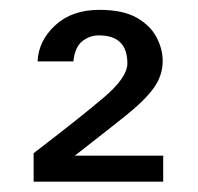

<svg xmlns="http://www.w3.org/2000/svg" viewBox="-20 -712 394 382"><path d="M303.7 -590.8Q303.7 -561.5 285.6 -536.6Q267.6 -511.7 229 -481Q190.4 -450.2 128.9 -402.3H304.7V-350.6H46.9V-407.2Q138.7 -477.5 186 -517.6Q233.4 -557.6 233.4 -585.9Q233.4 -641.6 176.8 -641.6Q158.2 -641.6 143.6 -629.9Q128.9 -618.2 126 -589.8H54.7Q56.6 -630.9 89.8 -661.6Q123 -692.4 177.7 -692.4Q224.6 -692.4 252 -676.8Q279.3 -661.1 291.5 -637.7Q303.7 -614.3 303.7 -590.8Z"/></svg>

Font: Namkio Khamti Book
Style: Regular
Weight: 500
Designer: Debbi Hosken
Foundry: SIL International
Version: Version 3.917